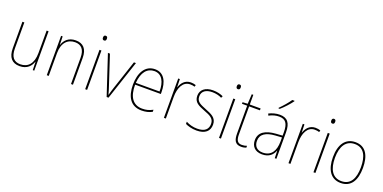

<svg xmlns="http://www.w3.org/2000/svg" viewBox="-14 -1587 4823 2420"><g transform="rotate(20 2398.0 -377.5)"><path d="M428 -528H402V-227C402 -82 334 -15 234 -15C150 -15 103 -65 103 -179V-528H77V-174C77 -53 130 10 233 10C335 10 383 -51 403 -111H405L408 0H428Z M791 -538C691 -538 641 -477 622 -416H620L617 -528H596V0H622V-305C622 -446 693 -513 791 -513C872 -513 921 -465 921 -352V0H947V-357C947 -481 890 -538 791 -538Z M1125 -722C1105 -722 1099 -706 1099 -690C1099 -673 1105 -658 1124 -658C1145 -658 1151 -672 1151 -690C1151 -706 1147 -722 1125 -722ZM1137 -528H1111V0H1137Z M1399 0H1424L1600 -528H1573L1445 -143C1431 -102 1423 -72 1413 -36H1410C1401 -72 1392 -102 1378 -143L1251 -528H1224Z M1855 -538C1721 -538 1657 -416 1657 -261C1657 -100 1721 10 1868 10C1924 10 1967 -1 2009 -23V-51C1957 -24 1921 -15 1868 -15C1746 -15 1682 -105 1683 -269H2028V-295C2028 -427 1979 -538 1855 -538ZM1855 -513C1957 -513 2003 -420 2002 -293H1684C1694 -438 1759 -513 1855 -513Z M2335 -536C2257 -536 2212 -478 2194 -420H2192L2189 -528H2167V0H2193V-290C2193 -410 2238 -510 2335 -510C2359 -510 2378 -507 2396 -501L2403 -525C2383 -532 2360 -536 2335 -536Z M2779 -130C2779 -226 2704 -251 2624 -284C2549 -315 2493 -334 2493 -407C2493 -477 2547 -513 2632 -513C2677 -513 2727 -502 2758 -484L2770 -509C2734 -526 2686 -538 2632 -538C2527 -538 2467 -485 2467 -407C2467 -317 2533 -292 2616 -259C2694 -229 2752 -206 2752 -131C2752 -59 2708 -15 2606 -15C2551 -15 2499 -29 2455 -53V-23C2487 -7 2542 10 2606 10C2722 10 2779 -44 2779 -130Z M2920 -722C2900 -722 2894 -706 2894 -690C2894 -673 2900 -658 2919 -658C2940 -658 2946 -672 2946 -690C2946 -706 2942 -722 2920 -722ZM2932 -528H2906V0H2932Z M3205 -15C3144 -15 3127 -55 3127 -130V-503H3272V-528H3127V-658H3106L3099 -528L3031 -524V-503H3101V-130C3101 -42 3124 10 3205 10C3234 10 3253 5 3272 -2V-27C3254 -20 3232 -15 3205 -15Z M3641 -758V-765H3611C3581 -719 3528 -659 3483 -614V-606H3501C3549 -647 3607 -711 3641 -758ZM3528 -537C3478 -537 3429 -523 3384 -501L3394 -476C3443 -502 3486 -512 3528 -512C3612 -512 3650 -467 3650 -347V-301L3562 -295C3423 -285 3340 -234 3340 -129C3340 -49 3387 10 3485 10C3582 10 3627 -42 3649 -99H3651L3654 0H3676V-353C3676 -483 3628 -537 3528 -537ZM3563 -271 3650 -277V-220C3649 -98 3600 -14 3485 -14C3410 -14 3368 -57 3368 -129C3368 -220 3441 -263 3563 -271Z M4006 -536C3928 -536 3883 -478 3865 -420H3863L3860 -528H3838V0H3864V-290C3864 -410 3909 -510 4006 -510C4030 -510 4049 -507 4067 -501L4074 -525C4054 -532 4031 -536 4006 -536Z M4187 -722C4167 -722 4161 -706 4161 -690C4161 -673 4167 -658 4186 -658C4207 -658 4213 -672 4213 -690C4213 -706 4209 -722 4187 -722ZM4199 -528H4173V0H4199Z M4741 -264C4741 -423 4685 -538 4543 -538C4411 -538 4338 -436 4338 -265C4338 -97 4406 10 4540 10C4677 10 4741 -97 4741 -264ZM4365 -265C4365 -421 4426 -513 4543 -513C4668 -513 4714 -408 4714 -264C4714 -110 4661 -15 4540 -15C4421 -15 4365 -112 4365 -265Z"/></g></svg>

Font: Noto Sans Georgian SemiCondensed Thin
Style: Regular
Weight: 100
Width: 4
Designer: Monotype Design Team, Akaki Razmadze
Foundry: Google LLC
Version: Version 2.005